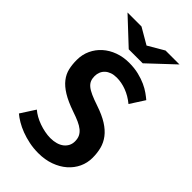

<svg xmlns="http://www.w3.org/2000/svg" viewBox="-277 -1001 1095 1095"><g transform="rotate(45 271.0 -453.5)"><path d="M241.7 -298.3Q180.7 -319.3 142.6 -342.8Q104.5 -366.2 83.3 -393.6Q62 -420.9 54.7 -452.4Q47.4 -483.9 47.4 -520.5Q47.4 -564.5 64.5 -601.1Q81.5 -637.7 111.6 -664.6Q141.6 -691.4 182.4 -706.3Q223.1 -721.2 270 -721.2Q313.5 -721.2 348.1 -712.6Q382.8 -704.1 409.9 -691.7Q437 -679.2 456.8 -665Q476.6 -650.9 490.2 -639.2L434.1 -551.8Q397.9 -581.5 358.4 -596.4Q318.8 -611.3 280.8 -611.3Q257.3 -611.3 239.5 -605Q221.7 -598.6 209.5 -587.4Q197.3 -576.2 190.9 -560.8Q184.6 -545.4 184.6 -527.3Q184.6 -507.8 190.7 -493.2Q196.8 -478.5 211.4 -466.3Q226.1 -454.1 251.2 -442.9Q276.4 -431.6 314.5 -418.9Q371.1 -399.9 408.2 -376.5Q445.3 -353 467 -324.5Q488.8 -295.9 497.6 -262.5Q506.3 -229 506.3 -190.4Q506.3 -148.9 489.3 -112.5Q472.2 -76.2 440.9 -48.8Q409.7 -21.5 365.7 -5.6Q321.8 10.3 268.1 10.3Q229 10.3 193.6 2.9Q158.2 -4.4 127.4 -16.1Q96.7 -27.8 72 -42.5Q47.4 -57.1 30.3 -71.8L86.9 -159.7Q101.6 -147 121.6 -135.7Q141.6 -124.5 164.3 -116.5Q187 -108.4 210.7 -103.8Q234.4 -99.1 256.3 -99.1Q281.7 -99.1 302.7 -105.2Q323.7 -111.3 338.4 -122.8Q353 -134.3 361.1 -150.1Q369.1 -166 369.1 -185.5Q369.1 -207.5 361.6 -223.6Q354 -239.7 338.4 -252.7Q322.8 -265.6 298.8 -276.4Q274.9 -287.1 241.7 -298.3ZM214.4 -773.4 61 -917H173.8L271 -860.4L367.7 -917H480L327.1 -773.4Z"/></g></svg>

Font: Ufes Sans
Style: Bold
Weight: 700
Designer: Ricardo Esteves & Filipe Motta
Foundry: ProDesignUfes - Ricardo Esteves, Filipe Motta (This is a derivative work, based on Roboto family, by Christian Robertson
Version: Version 2.0